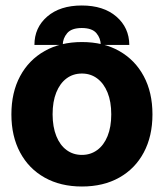

<svg xmlns="http://www.w3.org/2000/svg" viewBox="-20 -678 602 706"><path d="M281.2 7.8Q202.6 7.8 144.2 -25Q85.8 -57.7 53.9 -117.4Q21.9 -177.1 21.9 -257.4Q21.9 -338.2 53.9 -397.8Q85.8 -457.4 144.2 -490.4Q202.6 -523.4 281.2 -523.4Q360.4 -523.4 418.5 -490.4Q476.7 -457.4 508.6 -397.8Q540.6 -338.2 540.6 -257.4Q540.6 -177.1 508.7 -117.4Q476.9 -57.7 418.6 -25Q360.4 7.8 281.2 7.8ZM281.2 -108.4Q313.2 -108.4 337.5 -126.3Q361.9 -144.1 375.5 -177.6Q389.1 -211.1 389.1 -257.4Q389.1 -304.1 375.5 -337.6Q361.9 -371.2 337.6 -389.4Q313.4 -407.6 281.2 -407.6Q248.8 -407.6 224.6 -389.6Q200.4 -371.5 186.9 -337.9Q173.4 -304.4 173.4 -257.4Q173.6 -211.1 187.1 -177.6Q200.6 -144.1 224.8 -126.3Q249 -108.4 281.2 -108.4ZM106.6 -512.7Q106.5 -576.4 153.6 -617.1Q200.7 -657.8 280.7 -657.8Q360.6 -657.8 407.8 -617.1Q455 -576.4 455.5 -512.7H350.4Q350.4 -537.2 334.5 -556.1Q318.6 -574.9 280.7 -575Q242.8 -574.9 226.9 -555.9Q210.9 -536.8 210.7 -512.7Z"/></svg>

Font: Inter Display V
Style: Regular
Weight: 400
Designer: Rasmus Andersson
Foundry: rsms
Version: Version 3.015;git-src